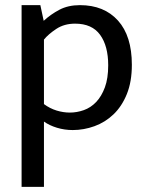

<svg xmlns="http://www.w3.org/2000/svg" viewBox="-20 -497 571 747"><path d="M263 9Q231 9 201.5 0Q172 -9 151 -24V230H64V-477H137L150 -416Q177 -441 211 -459Q245 -477 291 -477Q385 -477 439 -417Q493 -357 493 -245Q493 -179 473.5 -131Q454 -83 421.5 -52Q389 -21 347.5 -6Q306 9 263 9ZM272 -405Q230 -405 199 -384.5Q168 -364 151 -343V-92Q174 -75 200 -67Q226 -59 252 -59Q279 -59 306 -68.5Q333 -78 354 -100Q375 -122 388 -157Q401 -192 401 -243Q401 -318 369.5 -361.5Q338 -405 272 -405Z"/></svg>

Font: Mukta
Style: Regular
Weight: 400
Designer: Girish Dalvi and Yashodeep Gholap
Foundry: Ek Type
Version: Version 2.538;PS 1.001;hotconv 16.6.51;makeotf.lib2.5.65220;